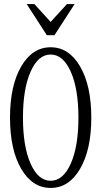

<svg xmlns="http://www.w3.org/2000/svg" viewBox="-20 -925 504 955"><path d="M351.1 -904.8 251 -750H212.9L112.8 -904.8H150.9L231.9 -815.9L313 -904.8ZM85.4 -594.5Q141.1 -689.9 231.9 -689.9Q322.8 -689.9 378.4 -594.5Q434.1 -499 434.1 -339.8Q434.1 -180.7 378.4 -85.4Q322.8 9.8 231.9 9.8Q141.1 9.8 85.4 -85.4Q29.8 -180.7 29.8 -339.8Q29.8 -499 85.4 -594.5ZM132.1 -111.3Q169.9 -25.9 231.9 -25.9Q293.9 -25.9 332 -111.3Q370.1 -196.8 370.1 -339.8Q370.1 -482.9 332 -568.4Q293.9 -653.8 231.9 -653.8Q169.9 -653.8 132.1 -568.4Q94.2 -482.9 94.2 -339.8Q94.2 -196.8 132.1 -111.3Z"/></svg>

Font: Margherita Light
Style: Regular
Weight: 300
Designer: James Puckett
Foundry: Dunwich Type Founders
Version: Version 1.008;hotconv 1.0.109;makeotfexe 2.5.65596